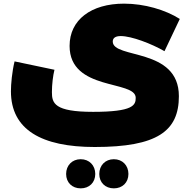

<svg xmlns="http://www.w3.org/2000/svg" viewBox="-20 -567 1067 1054"><path d="M500 240C843 240 962 153 962 -39C962 -308 599 -242 599 -339C599 -360 616 -369 643 -369C702 -369 812 -327 883 -286L967 -463C888 -513 773 -547 661 -547C480 -547 362 -458 362 -315C362 -65 725 -129 725 -30C725 10 712 47 491 47C278 47 265 -1 265 -61C265 -104 271 -152 279 -184L60 -230C46 -173 40 -105 40 -66C40 145 208 240 500 240ZM423 467C470 467 503 435 503 388C503 341 470 307 423 307C376 307 343 341 343 388C343 435 376 467 423 467ZM605 467C652 467 685 435 685 388C685 341 652 307 605 307C558 307 525 341 525 388C525 435 558 467 605 467Z"/></svg>

Font: Montserrat-Arabic Black
Style: Regular
Weight: 900
Designer: Mohamed Gaber
Foundry: Kief Type Foundry
Version: Version 5.008;PS 005.008;hotconv 1.0.88;makeotf.lib2.5.64775